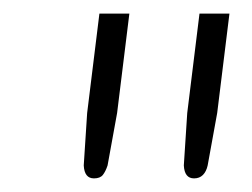

<svg xmlns="http://www.w3.org/2000/svg" viewBox="-20 -729 370 282"><path d="M126 -709H170L152 -563L138 -486Q135 -477 131 -472Q127 -467 118 -467Q104 -467 103 -486L108 -563ZM273 -709H317L299 -563L285 -486Q283 -477 278 -472Q273 -467 265 -467Q251 -467 250 -486L255 -563Z"/></svg>

Font: Aleo Light
Style: Italic
Weight: 300
Italic angle: -7°
Designer: Alessio Laiso
Foundry: Alessio Laiso
Version: Version 2.001;gftools[0.9.29]